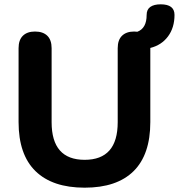

<svg xmlns="http://www.w3.org/2000/svg" viewBox="-20 -859 828 889"><path d="M372 10Q223 10 144.5 -66.5Q66 -143 66 -294V-636Q66 -674 86 -693.5Q106 -713 142 -713Q179 -713 199 -693.5Q219 -674 219 -636V-293Q219 -119 372 -119Q525 -119 525 -293V-636Q525 -674 545 -693.5Q565 -713 601 -713L616 -712Q659 -728 659 -790Q659 -815 676 -827Q693 -839 724 -839Q788 -839 788 -790Q788 -731 758 -690.5Q728 -650 676 -637V-294Q676 -143 598.5 -66.5Q521 10 372 10Z"/></svg>

Font: Chiron GoRound TC
Style: Bold
Weight: 700
Designer: Ryoko NISHIZUKA 西塚涼子 (kana, bopomofo & ideographs); Paul D. Hunt (Latin, Greek & Cyrillic); Sandoll Communications 산돌커뮤니
Foundry: Adobe
Version: Version 1.000;hotconv 1.1.1;makeotfexe 2.6.0